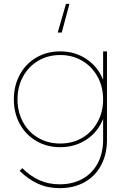

<svg xmlns="http://www.w3.org/2000/svg" viewBox="-20 -784 670 998"><path d="M536 -517V-58Q536 18 505.5 75Q475 132 419.5 163Q364 194 290 194Q229 194 178.5 171.5Q128 149 82 104L96 90Q138 132 185.5 153Q233 174 290 174Q358 174 409 145.5Q460 117 488 64.5Q516 12 516 -58V-166Q489 -98 429.5 -58.5Q370 -19 293 -19Q224 -19 169 -51Q114 -83 83 -139.5Q52 -196 52 -267Q52 -339 83 -396Q114 -453 169 -485Q224 -517 293 -517Q370 -517 429.5 -477Q489 -437 516 -369V-517ZM516 -267Q516 -333 487 -385.5Q458 -438 407.5 -468Q357 -498 293 -498Q229 -498 178.5 -468Q128 -438 99.5 -385.5Q71 -333 71 -267Q71 -202 99.5 -149.5Q128 -97 178.5 -67.5Q229 -38 293 -38Q357 -38 407.5 -67.5Q458 -97 487 -149.5Q516 -202 516 -267ZM301 -615H280L323 -764H341Z"/></svg>

Font: Gontserrat Thin
Style: Regular
Weight: 250
Designer: Julieta Ulanovsky
Foundry: Julieta Ulanovsky
Version: Version 6.001